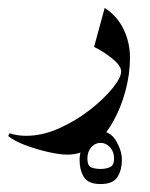

<svg xmlns="http://www.w3.org/2000/svg" viewBox="-76 -218 373 478"><path d="M-55.7 120.6 -52.2 113.8Q-33.2 120.1 -11.2 120.1Q29.8 120.1 71.5 101.3Q113.3 82.5 148.2 55.2Q183.1 27.8 204.3 1.5Q225.6 -24.9 225.6 -40Q225.6 -54.2 203.4 -72.3Q181.2 -90.3 158.2 -101.1L184.6 -198.2Q214.8 -179.2 231.2 -146.2Q247.6 -113.3 247.6 -73.2Q247.6 -34.7 236.6 7.3Q225.6 49.3 205.1 85.7Q184.6 122.1 156 144.5Q127.4 167 92.3 167Q72.8 167 43.7 160.4Q14.6 153.8 -13.2 143.3Q-41 132.8 -55.7 120.6ZM174.3 240.2Q143.1 240.2 132.6 222.4Q122.1 204.6 122.1 180.2Q122.1 157.7 135.7 133.3Q149.4 108.9 174.3 108.9Q199.2 108.9 213.4 133.3Q227.5 157.7 227.5 180.2Q227.5 204.6 216.6 222.4Q205.6 240.2 174.3 240.2ZM174.3 202.6Q188 202.6 198 198Q208 193.4 208 176.8Q208 159.7 198 148.7Q188 137.7 174.3 137.7Q160.6 137.7 151.1 148.7Q141.6 159.7 141.6 176.8Q141.6 194.8 151.1 198.7Q160.6 202.6 174.3 202.6Z"/></svg>

Font: Lateef Medium
Style: Regular
Weight: 500
Designer: SIL International
Foundry: SIL International
Version: Version 4.200